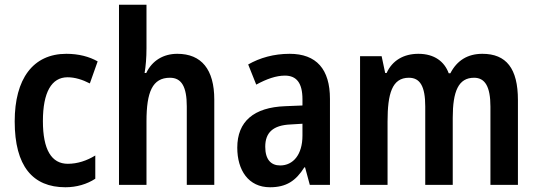

<svg xmlns="http://www.w3.org/2000/svg" viewBox="-20 -780 2268 810"><path d="M256 10C303 10 347 -3 382 -26V-124C346 -102 307 -89 266 -89C197 -89 161 -149 161 -269C161 -390 197 -454 265 -454C296 -454 328 -444 359 -428L392 -521C357 -541 312 -553 260 -553C119 -553 42 -447 42 -268C42 -79 118 10 256 10Z M598 -576V-760H482V0H598V-268C598 -392 623 -452 697 -452C746 -452 768 -414 768 -331V0H884V-360C884 -487 830 -553 728 -553C670 -553 622 -525 597 -472H590C595 -501 598 -537 598 -576Z M1202 -553C1135 -553 1076 -536 1027 -508L1061 -423C1105 -447 1145 -461 1182 -461C1231 -461 1256 -430 1256 -361V-335L1183 -332C1051 -327 981 -268 981 -157C981 -62 1028 10 1119 10C1188 10 1228 -17 1264 -74H1267L1287 0H1372V-363C1372 -488 1315 -553 1202 -553ZM1207 -255 1256 -258V-208C1256 -128 1217 -82 1162 -82C1123 -82 1099 -107 1099 -161C1099 -220 1131 -252 1207 -255Z M2015 -553C1953 -553 1908 -525 1880 -471H1873C1855 -520 1813 -553 1745 -553C1683 -553 1635 -525 1611 -472H1605L1590 -543H1499V0H1615V-267C1615 -385 1634 -452 1705 -452C1752 -452 1774 -416 1774 -331V0H1890V-283C1890 -395 1914 -452 1980 -452C2026 -452 2049 -415 2049 -330V0H2165V-358C2165 -491 2116 -553 2015 -553Z"/></svg>

Font: Noto Sans Ethiopic Cond SemBd
Style: Regular
Weight: 600
Width: 3
Designer: Monotype Design Team
Foundry: Monotype Imaging Inc.
Version: Version 2.102